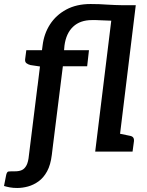

<svg xmlns="http://www.w3.org/2000/svg" viewBox="-72 -755 731 956"><path d="M75 0 127 -424 80 -431Q68 -434 60 -440Q52 -446 53 -459L59 -505H137L140 -528Q147 -587 177 -633.5Q207 -680 258 -707.5Q309 -735 379 -735Q423 -735 462 -732Q482 -731 502 -730Q522 -729 541 -729H604L515 0H402L482 -652Q469 -653 456 -653Q443 -653 430 -654Q417 -655 406 -655Q395 -655 386 -655Q327 -655 292 -622Q257 -589 249 -528L247 -505H371L362 -425H241L193 -41ZM14 181Q-7 181 -23 178Q-39 175 -52 171L-41 115Q-37 100 -30 99Q-23 98 3 98Q24 98 37.5 91.5Q51 85 60 68Q69 51 72 18L115 -328H228L186 16Q180 66 162.5 98Q145 130 120 148Q95 166 67.5 173.5Q40 181 14 181ZM488 0 511 -92 574 -79Q586 -77 591 -70.5Q596 -64 595 -52L588 0Z"/></svg>

Font: Aleo SemiBold
Style: Italic
Weight: 600
Italic angle: -7°
Designer: Alessio Laiso
Foundry: Alessio Laiso
Version: Version 2.001;gftools[0.9.29]